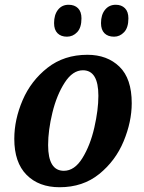

<svg xmlns="http://www.w3.org/2000/svg" viewBox="-20 -776 603 806"><path d="M40 -193Q40 -274 75 -355.5Q110 -437 179.5 -491.5Q249 -546 347 -546Q430 -546 481.5 -496Q533 -446 533 -343Q533 -265 499 -183Q465 -101 396.5 -45.5Q328 10 230 10Q143 10 91.5 -42Q40 -94 40 -193ZM393 -374Q393 -481 328 -481Q285 -481 251.5 -429Q218 -377 200 -303Q182 -229 182 -167Q182 -59 248 -59Q293 -59 326 -112.5Q359 -166 376 -240.5Q393 -315 393 -374ZM207 -679Q207 -714 223.5 -735Q240 -756 268 -756Q293 -756 307.5 -741.5Q322 -727 322 -699Q322 -660 304 -641Q286 -622 261 -622Q236 -622 221.5 -636.5Q207 -651 207 -679ZM404 -679Q404 -714 421 -735Q438 -756 466 -756Q490 -756 504.5 -741.5Q519 -727 519 -699Q519 -660 501 -641Q483 -622 459 -622Q433 -622 418.5 -636.5Q404 -651 404 -679Z"/></svg>

Font: Noto Serif Narrow
Style: Bold Italic
Weight: 700
Width: 4
Italic angle: -12°
Designer: Monotype Design Team
Foundry: Monotype Imaging Inc.
Version: Version 1.001